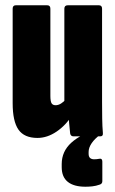

<svg xmlns="http://www.w3.org/2000/svg" viewBox="-20 -517 435 728"><path d="M122 6Q72 6 50 -25.5Q28 -57 28 -126V-484Q28 -497 40 -497H159Q171 -497 171 -484V-154Q171 -133 175.5 -125.5Q180 -118 191 -118Q201 -118 211.5 -124.5Q222 -131 231 -142L254 -81Q230 -42 194.5 -18Q159 6 122 6ZM259 0Q248 0 246 -11Q244 -27 242 -51.5Q240 -76 240 -94L224 -128V-484Q224 -497 237 -497H355Q367 -497 367 -484V-130Q367 -97 367.5 -67Q368 -37 370 -14Q372 0 360 0ZM304 191Q260 191 237 172.5Q214 154 214 117V105Q214 57 250.5 24Q287 -9 352 -28L363 -14L362 -8Q339 9 327.5 26Q316 43 316 59V66Q316 77 321.5 82Q327 87 337 87Q342 87 346.5 86.5Q351 86 357 85Q368 83 368 96V170Q368 180 358 183Q344 188 330.5 189.5Q317 191 304 191Z"/></svg>

Font: Sofia Sans Extra Condensed Black
Style: Regular
Weight: 900
Designer: Botio Nikoltchev, Ani Petrova
Foundry: lettersoup
Version: Version 4.101